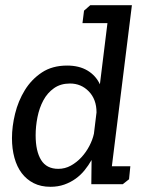

<svg xmlns="http://www.w3.org/2000/svg" viewBox="-20 -708 554 738"><path d="M303 -667 327 -688H487L410 -69H481L476 -19L452 0H331L332 -93Q320 -72 305 -53.5Q290 -35 270.5 -21Q251 -7 227 1.5Q203 10 174 10Q137 10 109.5 -4Q82 -18 63.5 -42.5Q45 -67 35.5 -101.5Q26 -136 26 -177Q26 -222 38 -271Q50 -320 75.5 -361.5Q101 -403 141 -429.5Q181 -456 238 -456Q284 -456 316 -437Q348 -418 364 -384L393 -619H297ZM249 -387Q213 -387 187.5 -369Q162 -351 146.5 -322Q131 -293 124 -257.5Q117 -222 117 -188Q117 -127 138 -93Q159 -59 204 -59Q230 -59 252.5 -71.5Q275 -84 293 -103.5Q311 -123 323.5 -147Q336 -171 341 -194L351 -276Q351 -326 321.5 -356.5Q292 -387 249 -387Z"/></svg>

Font: Zilla Slab Medium
Style: Regular
Weight: 500
Designer: Typotheque.com
Foundry: Typotheque type foundry
Version: Version 1.1; 2017